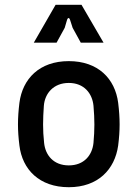

<svg xmlns="http://www.w3.org/2000/svg" viewBox="-20 -770 574 801"><path d="M267 11C389 11 459 -63 473 -163C477 -195 479 -223 479 -251C479 -279 477 -308 473 -341C460 -442 389 -515 267 -515C144 -515 74 -441 61 -341C57 -308 55 -279 55 -251C55 -223 57 -195 61 -163C73 -63 144 11 267 11ZM267 -80C203 -80 169 -123 164 -174C158 -229 159 -272 163 -329C167 -380 203 -424 267 -424C331 -424 365 -380 370 -329C375 -271 375 -229 370 -174C365 -123 331 -80 267 -80ZM121 -592H216L250 -654L260 -688C263 -697 269 -697 272 -688L283 -654L317 -592H412L320 -750H212Z"/></svg>

Font: Finlandica Medium
Style: Regular
Weight: 500
Designer: Niklas Ekholm, Juho Hiilivirta, Jaakko Suomalainen
Foundry: Helsinki Type Studio
Version: Version 2.000;Glyphs 3.2 (3202)